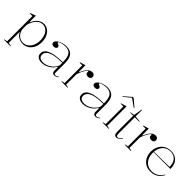

<svg xmlns="http://www.w3.org/2000/svg" viewBox="221 -1990 3467 3467"><g transform="rotate(45 1954.5 -257.0)"><path d="M63 200V190L122 180V-465H54V-475L162 -515V-361L170 -353Q184 -387 203.5 -417Q223 -447 248.5 -468.5Q274 -490 305 -502.5Q336 -515 372 -515Q433 -515 478.5 -481.5Q524 -448 550.5 -389Q577 -330 577 -253Q577 -173 547.5 -112.5Q518 -52 466.5 -18.5Q415 15 349 15Q310 15 272 0Q234 -15 205 -42.5Q176 -70 162 -106V179L229 190V200ZM338 -4Q396 -4 440 -36Q484 -68 509.5 -123Q535 -178 535 -250Q535 -323 514 -377.5Q493 -432 453.5 -462.5Q414 -493 361 -493Q320 -493 288 -475Q256 -457 231 -426Q206 -395 189 -358Q172 -321 162 -281V-186Q162 -157 174 -124.5Q186 -92 208.5 -65Q231 -38 264 -21Q297 -4 338 -4Z M942 -515Q995 -515 1032.5 -500.5Q1070 -486 1094 -455.5Q1118 -425 1129 -378.5Q1140 -332 1140 -269V-36Q1140 -18 1148.5 -10Q1157 -2 1169 -2Q1185 -2 1203.5 -10Q1222 -18 1239 -31V-20Q1227 -9 1213 -1Q1199 7 1184.5 11Q1170 15 1156 15Q1128 15 1114 -2Q1100 -19 1100 -54Q1100 -84 1100 -97.5Q1100 -111 1100 -118Q1100 -125 1100 -133L1090 -139Q1071 -102 1042 -73.5Q1013 -45 977.5 -25Q942 -5 905 5Q868 15 833 15Q797 15 767 4Q737 -7 718.5 -31Q700 -55 700 -92Q700 -177 800 -220.5Q900 -264 1100 -264Q1100 -347 1083.5 -398.5Q1067 -450 1030.5 -474.5Q994 -499 932 -499Q889 -499 855 -491Q821 -483 802 -472.5Q783 -462 783 -453Q783 -449 790 -444Q797 -439 816 -431Q846 -417 846 -391Q846 -370 827.5 -358.5Q809 -347 784 -347Q761 -347 742 -358.5Q723 -370 723 -394Q723 -416 741 -437Q759 -458 790 -476Q821 -494 860.5 -504.5Q900 -515 942 -515ZM1100 -250Q979 -250 898 -232Q817 -214 777 -179.5Q737 -145 737 -94Q737 -63 752 -44Q767 -25 791.5 -16.5Q816 -8 846 -8Q880 -8 917.5 -19Q955 -30 990.5 -52.5Q1026 -75 1055 -108Q1084 -141 1100 -185Z M1329 0V-10L1388 -21V-473H1320V-484L1428 -515V-353L1436 -345Q1452 -381 1467.5 -408Q1483 -435 1497 -454Q1523 -487 1549 -501Q1575 -515 1604 -515Q1624 -515 1638.5 -508Q1653 -501 1661.5 -487.5Q1670 -474 1670 -454Q1670 -440 1662.5 -427Q1655 -414 1641 -406.5Q1627 -399 1606 -399Q1588 -399 1573.5 -405Q1559 -411 1550.5 -421.5Q1542 -432 1542 -445Q1542 -450 1543 -453.5Q1544 -457 1544 -460.5Q1544 -464 1544 -467Q1544 -474 1538 -474Q1526 -474 1510.5 -455Q1495 -436 1478 -405Q1464 -381 1451 -350.5Q1438 -320 1428 -288V-21L1487 -10V0Z M1992 -515Q2045 -515 2082.5 -500.5Q2120 -486 2144 -455.5Q2168 -425 2179 -378.5Q2190 -332 2190 -269V-36Q2190 -18 2198.5 -10Q2207 -2 2219 -2Q2235 -2 2253.5 -10Q2272 -18 2289 -31V-20Q2277 -9 2263 -1Q2249 7 2234.5 11Q2220 15 2206 15Q2178 15 2164 -2Q2150 -19 2150 -54Q2150 -84 2150 -97.5Q2150 -111 2150 -118Q2150 -125 2150 -133L2140 -139Q2121 -102 2092 -73.5Q2063 -45 2027.5 -25Q1992 -5 1955 5Q1918 15 1883 15Q1847 15 1817 4Q1787 -7 1768.5 -31Q1750 -55 1750 -92Q1750 -177 1850 -220.5Q1950 -264 2150 -264Q2150 -347 2133.5 -398.5Q2117 -450 2080.5 -474.5Q2044 -499 1982 -499Q1939 -499 1905 -491Q1871 -483 1852 -472.5Q1833 -462 1833 -453Q1833 -449 1840 -444Q1847 -439 1866 -431Q1896 -417 1896 -391Q1896 -370 1877.5 -358.5Q1859 -347 1834 -347Q1811 -347 1792 -358.5Q1773 -370 1773 -394Q1773 -416 1791 -437Q1809 -458 1840 -476Q1871 -494 1910.5 -504.5Q1950 -515 1992 -515ZM2150 -250Q2029 -250 1948 -232Q1867 -214 1827 -179.5Q1787 -145 1787 -94Q1787 -63 1802 -44Q1817 -25 1841.5 -16.5Q1866 -8 1896 -8Q1930 -8 1967.5 -19Q2005 -30 2040.5 -52.5Q2076 -75 2105 -108Q2134 -141 2150 -185Z M2379 0V-10L2438 -20V-473H2370V-484L2478 -515V-20L2537 -10V0ZM2304 -585 2296 -593 2436 -714H2460L2600 -593L2591 -585L2437 -694Z M2742 15Q2710 15 2696 -6.5Q2682 -28 2682 -75V-480H2604V-490L2683 -500L2711 -664H2722V-502L2837 -490V-480H2722V-66Q2722 -32 2730 -18Q2738 -4 2755 -4Q2777 -4 2797.5 -21Q2818 -38 2838 -64L2845 -56Q2837 -44 2825.5 -32Q2814 -20 2800.5 -9Q2787 2 2772 8.5Q2757 15 2742 15Z M2946 0V-10L3005 -21V-473H2937V-484L3045 -515V-353L3053 -345Q3069 -381 3084.5 -408Q3100 -435 3114 -454Q3140 -487 3166 -501Q3192 -515 3221 -515Q3241 -515 3255.5 -508Q3270 -501 3278.5 -487.5Q3287 -474 3287 -454Q3287 -440 3279.5 -427Q3272 -414 3258 -406.5Q3244 -399 3223 -399Q3205 -399 3190.5 -405Q3176 -411 3167.5 -421.5Q3159 -432 3159 -445Q3159 -450 3160 -453.5Q3161 -457 3161 -460.5Q3161 -464 3161 -467Q3161 -474 3155 -474Q3143 -474 3127.5 -455Q3112 -436 3095 -405Q3081 -381 3068 -350.5Q3055 -320 3045 -288V-21L3104 -10V0Z M3615 -515Q3686 -515 3736 -485.5Q3786 -456 3811.5 -402.5Q3837 -349 3837 -275H3404V-285L3799 -291Q3799 -356 3777.5 -403Q3756 -450 3715 -475.5Q3674 -501 3614 -501Q3553 -501 3505.5 -470Q3458 -439 3431 -383Q3404 -327 3404 -251Q3404 -198 3419.5 -153.5Q3435 -109 3463 -76Q3491 -43 3530.5 -24.5Q3570 -6 3618 -6Q3655 -6 3688 -14.5Q3721 -23 3748.5 -39Q3776 -55 3799 -80Q3822 -105 3839 -138L3847 -128Q3828 -90 3803 -63Q3778 -36 3747.5 -18.5Q3717 -1 3681.5 7Q3646 15 3605 15Q3551 15 3506.5 -5Q3462 -25 3430.5 -60Q3399 -95 3381.5 -143Q3364 -191 3364 -247Q3364 -307 3382.5 -355.5Q3401 -404 3434 -440Q3467 -476 3513 -495.5Q3559 -515 3615 -515Z"/></g></svg>

Font: Kalnia ExtraLight
Style: Regular
Weight: 250
Designer: Frida Medrano
Foundry: Frida Medrano
Version: Version 1.105